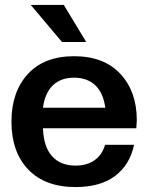

<svg xmlns="http://www.w3.org/2000/svg" viewBox="-20 -756 607 786"><path d="M289.1 9.8Q164.6 9.8 95.7 -62Q26.9 -133.8 26.9 -257.8Q26.9 -379.9 94 -452.9Q161.1 -525.9 283.2 -525.9Q405.3 -525.9 472.7 -453.6Q540 -381.3 540 -264.2Q540 -255.4 538.1 -231H155.8Q158.7 -154.3 193.4 -116.2Q228 -78.1 289.1 -78.1Q336.4 -78.1 367.4 -100.3Q398.4 -122.6 410.2 -163.1H528.8Q511.7 -81.5 451.4 -35.9Q391.1 9.8 289.1 9.8ZM155.8 -314.9H411.1Q402.8 -376 369.9 -407Q336.9 -438 283.2 -438Q229.5 -438 196.8 -407Q164.1 -376 155.8 -314.9ZM333 -584H233.9L106 -735.8H241.2Z"/></svg>

Font: Creato Display
Style: Bold
Weight: 700
Version: Version 1.000